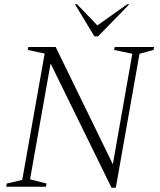

<svg xmlns="http://www.w3.org/2000/svg" viewBox="-20 -882 758 907"><path d="M9 0 12 -15 85 -32 191 -629 111 -646 114 -660H243L513 -106L605 -628L519 -646L522 -660H708L705 -646L639 -628L527 5H507L219 -582L122 -35L200 -15L197 0ZM426 -710 334 -862H344L440 -762L581 -862H591L443 -710Z"/></svg>

Font: Spectral ExtraLight
Style: Italic
Weight: 275
Italic angle: -10°
Designer: Jean-Baptiste Levee
Foundry: Production Type
Version: Version 2.001